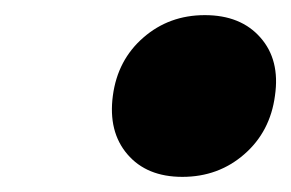

<svg xmlns="http://www.w3.org/2000/svg" viewBox="-20 -419 387 255"><path d="M129.9 -292Q136.2 -339.4 170.4 -369.1Q204.6 -398.9 252 -398.9Q299.8 -398.9 325.9 -369.1Q352.1 -339.4 345.2 -292Q338.9 -244.1 304.4 -214.1Q270 -184.1 222.2 -184.1Q174.8 -184.1 149.2 -214.1Q123.5 -244.1 129.9 -292Z"/></svg>

Font: Trueno UltraBlack
Style: Italic
Weight: 950
Designer: Julieta Ulanovsky
Foundry: Julieta Ulanovsky
Version: Version 3.001b | FøM Fix